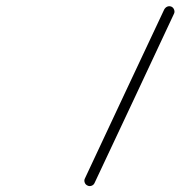

<svg xmlns="http://www.w3.org/2000/svg" viewBox="-20 -592 592 629"><path d="M550 -547Q485 -408 420 -269.5Q355 -131 290 7Q287 14 280 16.5Q273 19 267 16Q260 13 257.5 6Q255 -1 258 -7Q323 -146 388 -284.5Q453 -423 518 -561Q522 -568 528.5 -570.5Q535 -573 542 -570Q548 -567 550.5 -560Q553 -553 550 -547Z"/></svg>

Font: FRB American Cursive Guidelines Arrows
Style: Italic
Weight: 400
Italic angle: -25°
Version: Version 2.0;Modular Font Editor K font №1